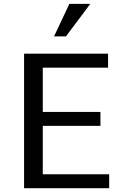

<svg xmlns="http://www.w3.org/2000/svg" viewBox="-20 -988 653 1008"><path d="M106.4 -706.1H547.4V-632.8H204.6V-400.4H507.3V-327.1H204.6V-73.2H553.2V0H106.4ZM344.2 -967.8H454.1L326.2 -796.9H263.7Z"/></svg>

Font: Monda
Style: Regular
Weight: 400
Designer: Vernon Adams
Foundry: Vernon Adams
Version: Version 2.100; ttfautohint (v1.8.3)